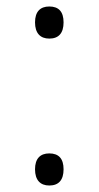

<svg xmlns="http://www.w3.org/2000/svg" viewBox="-20 -561 304 592"><path d="M132 -442C161 -442 176 -459 176 -492C176 -525 161 -541 132 -541C104 -541 88 -525 88 -492C88 -459 104 -442 132 -442ZM132 11C161 11 176 -6 176 -39C176 -72 161 -88 132 -88C104 -88 88 -72 88 -39C88 -6 104 11 132 11Z"/></svg>

Font: Noto Sans Devanagari UI Light
Style: Regular
Weight: 300
Designer: Jelle Bosma - Monotype Design Team
Foundry: Monotype Imaging Inc.
Version: Version 2.004